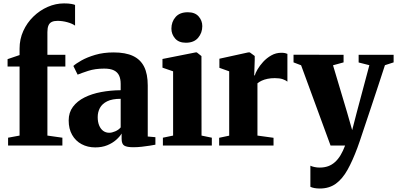

<svg xmlns="http://www.w3.org/2000/svg" viewBox="-20 -855 2332 1128"><path d="M27.5 0V-46L95 -58.5V-464H24.5V-507.5L95 -531.5V-569.5Q95 -625 116.8 -673Q138.5 -721 176 -757.5Q213.5 -794 260.2 -814.5Q307 -835 356 -835Q382.5 -835 398.8 -832Q415 -829 421 -826V-704.5Q404.5 -716.5 375.5 -724.5Q346.5 -732.5 318 -732.5Q297.5 -732.5 284.2 -726.2Q271 -720 264.8 -705.5Q258.5 -691 258.5 -666.5V-533H364V-464H258.5V-58.5L346.5 -46V0Z M539.5 11Q495 11 459.5 -8Q424 -27 403.8 -62.5Q383.5 -98 383.5 -147.5Q383.5 -194 408.5 -227.5Q433.5 -261 476.5 -282.5Q519.5 -304 574.2 -314.2Q629 -324.5 689 -325V-362Q689 -391 679.8 -411Q670.5 -431 649.5 -441.5Q628.5 -452 592.5 -452Q539 -452 498.5 -438.8Q458 -425.5 436 -416.5L411 -467.5Q425.5 -481 458.5 -499.8Q491.5 -518.5 539.8 -532.8Q588 -547 647.5 -547Q717.5 -547 761.5 -526.2Q805.5 -505.5 826.8 -462.8Q848 -420 848 -353V-53L893 -49V-5Q882 -3 860 0.8Q838 4.5 812.2 7.2Q786.5 10 763 10Q726 10 710.2 0.5Q694.5 -9 694.5 -39.5V-70.5Q684 -52.5 662.2 -33.2Q640.5 -14 609.8 -1.5Q579 11 539.5 11ZM622 -75Q637.5 -75 657.2 -83.5Q677 -92 689 -106.5V-274.5Q639 -274.5 609.5 -259.8Q580 -245 567 -220.8Q554 -196.5 554 -167Q554 -139 562.5 -118.2Q571 -97.5 586.2 -86.2Q601.5 -75 622 -75Z M937 0V-46L997 -58.5V-436L934.5 -457.5V-508.5L1128.5 -547H1136.5L1163.5 -525.5L1164 -58.5L1224.5 -46V0ZM1071.5 -604Q1030 -604 1008.5 -629.2Q987 -654.5 987 -686.5Q987 -727 1011.5 -755Q1036 -783 1083 -783H1084Q1125.5 -783 1147 -758.5Q1168.5 -734 1168.5 -701.5Q1168.5 -662 1144 -633Q1119.5 -604 1072.5 -604Z M1267.5 0V-45.5L1326.5 -58V-436L1269 -456.5V-510L1437.5 -547H1448L1476.5 -526V-502L1473.5 -412H1477Q1480 -425 1492.8 -447Q1505.5 -469 1526 -491.5Q1546.5 -514 1573.8 -529.5Q1601 -545 1633 -545Q1646 -545 1654.8 -543Q1663.5 -541 1668.5 -538.5V-375.5Q1659 -383.5 1641 -389.8Q1623 -396 1594.5 -396Q1571 -396 1551.8 -392Q1532.5 -388 1517.5 -381Q1502.5 -374 1492.5 -365.5V-58.5L1587 -45.5V0Z M1859 252.5Q1841 252.5 1826.8 249.8Q1812.5 247 1803.5 242.5V118.5Q1812 123 1827 126.2Q1842 129.5 1858 129.5Q1885.5 129.5 1907.8 121.5Q1930 113.5 1948.2 97Q1966.5 80.5 1981 56.2Q1995.5 32 2007.5 0H1922L1749 -471.5L1704.5 -488.5V-533.5L1998.5 -533V-488.5L1936.5 -471.5L2018.5 -197L2049 -90.5L2075.5 -193L2150 -472L2087 -488V-533H2292.5V-488.5L2241.5 -472Q2223 -415.5 2202 -351.2Q2181 -287 2160.2 -225Q2139.5 -163 2122.2 -111.5Q2105 -60 2093.8 -26.5Q2082.5 7 2080 12.5Q2051.5 89.5 2021.5 143Q1991.5 196.5 1952.8 224.5Q1914 252.5 1859 252.5Z"/></svg>

Font: Merriweather 72pt Black
Style: Regular
Weight: 900
Version: Version 2.100